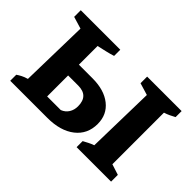

<svg xmlns="http://www.w3.org/2000/svg" viewBox="-90 -718 945 945"><g transform="rotate(45 382.5 -245.5)"><path d="M493 0V-42Q506 -49 519.5 -56Q533 -63 548 -68L556 -426L493 -445V-491H733V-449Q720 -442 706.5 -435.5Q693 -429 677 -424V-65L733 -47V0ZM31 0V-42Q41 -49 54.5 -56Q68 -63 86 -68L94 -426L31 -445V-491H306V-448Q284 -441 262 -436Q240 -431 214 -425V-74H309Q332 -83 344 -102.5Q356 -122 356 -147Q356 -220 284 -220H156V-295H309Q390 -295 438 -257Q486 -219 486 -154Q486 -83 433 -41.5Q380 0 289 0Z"/></g></svg>

Font: Piazzolla 24pt
Style: Bold
Weight: 700
Designer: Juan Pablo del Peral
Foundry: Huerta Tipografica
Version: Version 2.005